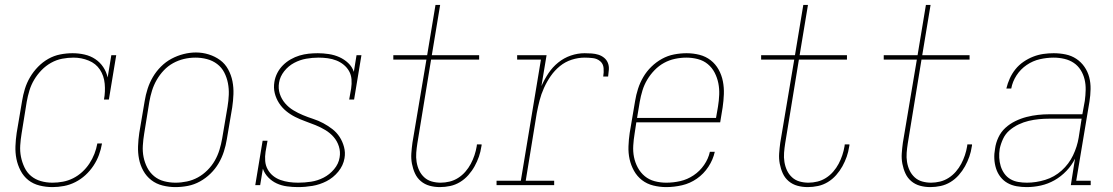

<svg xmlns="http://www.w3.org/2000/svg" viewBox="-20 -755 4540 783"><path d="M194 8Q167 8 141 1.5Q115 -5 95.5 -20.5Q76 -36 64 -59Q52 -82 47 -107Q42 -132 43 -159Q44 -186 48 -213L70 -343Q74 -368 81.5 -392.5Q89 -417 102.5 -440Q116 -463 135 -482.5Q154 -502 177 -515Q200 -528 225.5 -533Q251 -538 276 -538Q301 -538 325 -532.5Q349 -527 368.5 -514Q388 -501 401 -481.5Q414 -462 419 -439L434 -530H454L424 -349H404Q410 -381 407 -413.5Q404 -446 387.5 -471Q371 -496 341.5 -508Q312 -520 280 -520Q257 -520 233.5 -515.5Q210 -511 188.5 -499Q167 -487 149.5 -469Q132 -451 119.5 -430Q107 -409 100 -386Q93 -363 89 -340L68 -210Q64 -186 62.5 -162Q61 -138 65.5 -115.5Q70 -93 80 -72Q90 -51 107 -37Q124 -23 146.5 -16.5Q169 -10 194 -10Q215 -10 236.5 -14Q258 -18 278 -28Q298 -38 315 -53.5Q332 -69 344.5 -88Q357 -107 365 -127.5Q373 -148 377 -170H396Q392 -146 383.5 -123Q375 -100 361 -79Q347 -58 328.5 -41Q310 -24 287.5 -12.5Q265 -1 241 3.5Q217 8 194 8Z M695 8Q669 8 643 1.5Q617 -5 597 -20.5Q577 -36 564.5 -58.5Q552 -81 547 -106.5Q542 -132 543 -159Q544 -186 548 -213L570 -343Q574 -368 582 -393Q590 -418 603.5 -441Q617 -464 636.5 -483.5Q656 -503 679.5 -515.5Q703 -528 728.5 -534.5Q754 -541 779 -541Q806 -541 831.5 -533Q857 -525 877.5 -510Q898 -495 910.5 -472Q923 -449 928 -423.5Q933 -398 932 -371Q931 -344 927 -317L905 -187Q901 -162 893 -137Q885 -112 871.5 -89Q858 -66 838.5 -47Q819 -28 795.5 -15Q772 -2 746.5 3Q721 8 695 8ZM696 -10Q719 -10 742.5 -15Q766 -20 787 -31.5Q808 -43 826 -61Q844 -79 856 -100Q868 -121 875 -144Q882 -167 886 -190L908 -320Q912 -344 913 -368.5Q914 -393 909.5 -416Q905 -439 894.5 -459.5Q884 -480 865.5 -494Q847 -508 824 -514Q801 -520 777 -520Q753 -520 730 -514.5Q707 -509 686 -497.5Q665 -486 648 -468Q631 -450 619 -429Q607 -408 600 -385.5Q593 -363 589 -340L568 -210Q564 -186 562.5 -161.5Q561 -137 565.5 -114.5Q570 -92 580.5 -71.5Q591 -51 608.5 -36.5Q626 -22 649 -16Q672 -10 696 -10Z M1195 8Q1173 8 1150.5 5Q1128 2 1108.5 -7Q1089 -16 1074 -31.5Q1059 -47 1052 -67L1041 0H1021L1051 -181H1071L1063 -136Q1060 -117 1061.5 -98.5Q1063 -80 1071.5 -64.5Q1080 -49 1093.5 -38Q1107 -27 1124 -21Q1141 -15 1159 -12.5Q1177 -10 1196 -10Q1222 -10 1248.5 -14Q1275 -18 1299.5 -30.5Q1324 -43 1342.5 -65Q1361 -87 1365 -113Q1369 -136 1362 -158Q1355 -180 1340.5 -196.5Q1326 -213 1307 -224.5Q1288 -236 1267 -244.5Q1246 -253 1225 -260.5Q1204 -268 1184 -278Q1164 -288 1147 -302Q1130 -316 1118 -334.5Q1106 -353 1100.5 -375Q1095 -397 1099 -421Q1102 -440 1111 -457.5Q1120 -475 1134 -489Q1148 -503 1165.5 -513Q1183 -523 1201.5 -528.5Q1220 -534 1238.5 -536Q1257 -538 1276 -538Q1298 -538 1321 -534.5Q1344 -531 1364 -522Q1384 -513 1400 -498Q1416 -483 1423 -462L1434 -530H1454L1424 -349H1404L1412 -394Q1415 -413 1413.5 -431.5Q1412 -450 1403.5 -465Q1395 -480 1381.5 -491Q1368 -502 1351.5 -508.5Q1335 -515 1316.5 -517.5Q1298 -520 1280 -520Q1280 -520 1280 -520Q1280 -520 1279 -520Q1254 -520 1228.5 -515.5Q1203 -511 1179.5 -498.5Q1156 -486 1139 -464.5Q1122 -443 1118 -418Q1114 -394 1121 -372.5Q1128 -351 1142.5 -334Q1157 -317 1176 -305.5Q1195 -294 1215.5 -285.5Q1236 -277 1257.5 -270Q1279 -263 1298.5 -252.5Q1318 -242 1335.5 -228.5Q1353 -215 1365 -196.5Q1377 -178 1383 -155.5Q1389 -133 1385 -110Q1380 -80 1359.5 -55Q1339 -30 1311.5 -16Q1284 -2 1254.5 3Q1225 8 1196 8Z M1774 8Q1752 8 1732 2.5Q1712 -3 1696.5 -16Q1681 -29 1672.5 -47.5Q1664 -66 1660 -87Q1656 -108 1657.5 -129.5Q1659 -151 1662 -173L1719 -512H1584V-530H1722L1756 -735H1775L1741 -530H1934V-512H1738L1682 -170Q1679 -151 1677.5 -132Q1676 -113 1679 -94.5Q1682 -76 1689.5 -60Q1697 -44 1710 -32Q1723 -20 1740.5 -15Q1758 -10 1777 -10Q1795 -10 1813.5 -14.5Q1832 -19 1848.5 -29.5Q1865 -40 1878 -55Q1891 -70 1900 -87Q1909 -104 1915 -122Q1921 -140 1924 -158Q1924 -160 1924.5 -162Q1925 -164 1925 -166H1944Q1944 -164 1944 -162Q1944 -160 1943 -157Q1940 -136 1933 -116Q1926 -96 1915.5 -77Q1905 -58 1890 -41Q1875 -24 1856 -12.5Q1837 -1 1816 3.5Q1795 8 1774 8Z M2005 0V-18H2104L2186 -512H2089V-530H2209L2188 -404Q2200 -431 2216.5 -456Q2233 -481 2256.5 -500Q2280 -519 2308 -528.5Q2336 -538 2364 -538Q2378 -538 2392.5 -537Q2407 -536 2420 -532Q2433 -528 2443.5 -519.5Q2454 -511 2459 -498.5Q2464 -486 2463 -471.5Q2462 -457 2460 -443H2440Q2443 -460 2441.5 -477.5Q2440 -495 2427.5 -505.5Q2415 -516 2398 -518Q2381 -520 2364 -520Q2338 -520 2311.5 -511.5Q2285 -503 2263.5 -485.5Q2242 -468 2226 -445Q2210 -422 2198.5 -396.5Q2187 -371 2180.5 -345.5Q2174 -320 2169 -294L2124 -18H2240V0Z M2697 8Q2670 8 2644 1.5Q2618 -5 2598 -20.5Q2578 -36 2565.5 -58.5Q2553 -81 2547.5 -106Q2542 -131 2543 -158.5Q2544 -186 2548 -213L2570 -343Q2574 -368 2582 -393Q2590 -418 2603.5 -441Q2617 -464 2636.5 -483Q2656 -502 2679.5 -515Q2703 -528 2729 -533Q2755 -538 2780 -538Q2807 -538 2832.5 -531.5Q2858 -525 2878 -509.5Q2898 -494 2910.5 -471.5Q2923 -449 2928 -423.5Q2933 -398 2932 -371Q2931 -344 2927 -317L2917 -256H2575L2568 -210Q2564 -186 2562.5 -161.5Q2561 -137 2565.5 -114.5Q2570 -92 2581 -71.5Q2592 -51 2609.5 -36.5Q2627 -22 2650 -16Q2673 -10 2697 -10Q2726 -10 2754.5 -16.5Q2783 -23 2808.5 -40Q2834 -57 2851.5 -82.5Q2869 -108 2875 -136H2895Q2888 -104 2869 -75Q2850 -46 2822 -26.5Q2794 -7 2761.5 0.5Q2729 8 2697 8ZM2900 -274 2908 -320Q2912 -344 2913 -368.5Q2914 -393 2909.5 -415.5Q2905 -438 2894.5 -458.5Q2884 -479 2866.5 -493.5Q2849 -508 2826 -514Q2803 -520 2779 -520Q2756 -520 2732.5 -515Q2709 -510 2688 -498.5Q2667 -487 2649.5 -469Q2632 -451 2619.5 -430Q2607 -409 2600 -386Q2593 -363 2589 -340L2578 -274Z M3274 8Q3252 8 3232 2.5Q3212 -3 3196.5 -16Q3181 -29 3172.5 -47.5Q3164 -66 3160 -87Q3156 -108 3157.5 -129.5Q3159 -151 3162 -173L3219 -512H3084V-530H3222L3256 -735H3275L3241 -530H3434V-512H3238L3182 -170Q3179 -151 3177.5 -132Q3176 -113 3179 -94.5Q3182 -76 3189.5 -60Q3197 -44 3210 -32Q3223 -20 3240.5 -15Q3258 -10 3277 -10Q3295 -10 3313.5 -14.5Q3332 -19 3348.5 -29.5Q3365 -40 3378 -55Q3391 -70 3400 -87Q3409 -104 3415 -122Q3421 -140 3424 -158Q3424 -160 3424.5 -162Q3425 -164 3425 -166H3444Q3444 -164 3444 -162Q3444 -160 3443 -157Q3440 -136 3433 -116Q3426 -96 3415.5 -77Q3405 -58 3390 -41Q3375 -24 3356 -12.5Q3337 -1 3316 3.5Q3295 8 3274 8Z M3774 8Q3752 8 3732 2.5Q3712 -3 3696.5 -16Q3681 -29 3672.5 -47.5Q3664 -66 3660 -87Q3656 -108 3657.5 -129.5Q3659 -151 3662 -173L3719 -512H3584V-530H3722L3756 -735H3775L3741 -530H3934V-512H3738L3682 -170Q3679 -151 3677.5 -132Q3676 -113 3679 -94.5Q3682 -76 3689.5 -60Q3697 -44 3710 -32Q3723 -20 3740.5 -15Q3758 -10 3777 -10Q3795 -10 3813.5 -14.5Q3832 -19 3848.5 -29.5Q3865 -40 3878 -55Q3891 -70 3900 -87Q3909 -104 3915 -122Q3921 -140 3924 -158Q3924 -160 3924.5 -162Q3925 -164 3925 -166H3944Q3944 -164 3944 -162Q3944 -160 3943 -157Q3940 -136 3933 -116Q3926 -96 3915.5 -77Q3905 -58 3890 -41Q3875 -24 3856 -12.5Q3837 -1 3816 3.5Q3795 8 3774 8Z M4167 8Q4146 8 4126 4.5Q4106 1 4089 -8.5Q4072 -18 4060 -33.5Q4048 -49 4042 -68Q4036 -87 4035 -107.5Q4034 -128 4038 -149Q4041 -172 4051.5 -194.5Q4062 -217 4080 -233.5Q4098 -250 4120.5 -261Q4143 -272 4166.5 -278Q4190 -284 4213 -286.5Q4236 -289 4259 -289H4394L4404 -344Q4407 -366 4407.5 -388.5Q4408 -411 4403 -431.5Q4398 -452 4387 -469.5Q4376 -487 4359 -498.5Q4342 -510 4320.5 -515Q4299 -520 4277 -520Q4249 -520 4220.5 -513.5Q4192 -507 4167 -490Q4142 -473 4125.5 -447.5Q4109 -422 4104 -394H4084Q4089 -415 4098 -435Q4107 -455 4121 -472.5Q4135 -490 4154 -503Q4173 -516 4193.5 -524Q4214 -532 4235 -535Q4256 -538 4277 -538Q4302 -538 4326 -533Q4350 -528 4369.5 -515Q4389 -502 4402.5 -482.5Q4416 -463 4422 -440Q4428 -417 4427.5 -391.5Q4427 -366 4423 -341L4369 -18H4428V0H4347L4364 -108Q4351 -81 4329 -58Q4307 -35 4280.5 -20Q4254 -5 4225 1.5Q4196 8 4167 8ZM4168 -10Q4205 -10 4242.5 -21.5Q4280 -33 4309.5 -59.5Q4339 -86 4356 -121.5Q4373 -157 4379 -194L4391 -271H4259Q4238 -271 4217 -269Q4196 -267 4175 -262Q4154 -257 4134 -247.5Q4114 -238 4097 -223.5Q4080 -209 4070.5 -188.5Q4061 -168 4057 -148Q4054 -130 4055 -112Q4056 -94 4061 -77.5Q4066 -61 4076 -47Q4086 -33 4100.5 -24.5Q4115 -16 4132.5 -13Q4150 -10 4168 -10Z"/></svg>

Font: Iosevka Curly Slab ThObl
Style: Regular
Weight: 100
Italic angle: -9°
Monospace: yes
Designer: Belleve Invis
Foundry: Belleve Invis
Version: Version 11.0.0; ttfautohint (v1.8.3)